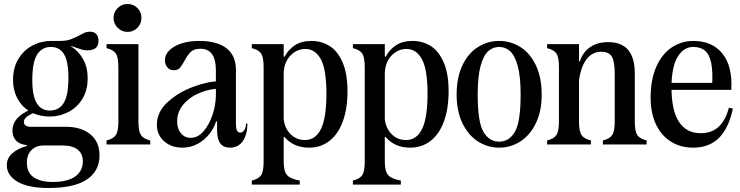

<svg xmlns="http://www.w3.org/2000/svg" viewBox="-20 -720 3689 957"><path d="M14 104Q14 67 42.5 43Q71 19 115 7V4Q75 -1 58.5 -21Q42 -41 42 -68Q42 -127 108 -162L121 -169Q86 -192 65.5 -231.5Q45 -271 45 -322Q45 -382 71.5 -426Q98 -470 141.5 -493Q185 -516 234 -516H235H279Q310 -516 329.5 -523Q349 -530 375 -543Q392 -553 403 -557.5Q414 -562 429 -562Q449 -562 460 -550Q471 -538 471 -516Q471 -493 457.5 -481Q444 -469 414 -469Q401 -469 387.5 -473Q374 -477 360 -482L334 -491V-489Q372 -465 394.5 -424.5Q417 -384 417 -330Q417 -270 390.5 -227Q364 -184 320.5 -161.5Q277 -139 227 -139Q184 -139 144 -156L124 -145Q99 -131 99 -112Q99 -101 107.5 -94.5Q116 -88 133 -88H309Q385 -88 430.5 -50.5Q476 -13 476 54Q476 133 412.5 175Q349 217 223 217Q120 217 67 185.5Q14 154 14 104ZM393 84Q393 47 367.5 26Q342 5 289 5H199Q160 5 137 28Q114 51 114 90Q114 141 148.5 164Q183 187 242 187Q317 187 355 159.5Q393 132 393 84ZM321 -333Q321 -414 299 -450Q277 -486 234 -486Q189 -486 165 -448Q141 -410 141 -321Q141 -241 163.5 -205Q186 -169 228 -169Q274 -169 297.5 -206.5Q321 -244 321 -333Z M511 0V-20Q545 -28 557.5 -47Q570 -66 570 -114V-386Q570 -434 557.5 -453Q545 -472 511 -480V-500H584H670V-114Q670 -66 682.5 -47Q695 -28 729 -20V0H656H584ZM546 -631Q546 -660 566.5 -680Q587 -700 616 -700Q645 -700 665 -680Q685 -660 685 -631Q685 -602 665 -581.5Q645 -561 616 -561Q587 -561 566.5 -581.5Q546 -602 546 -631Z M1062 -70V-123L1056 -175V-370Q1056 -477 979 -477Q947 -477 931 -461.5Q915 -446 899 -416Q886 -392 876 -381Q866 -370 847 -370Q826 -370 814 -384.5Q802 -399 802 -420Q802 -447 824 -469Q846 -491 884.5 -503.5Q923 -516 972 -516Q1062 -516 1109 -479.5Q1156 -443 1156 -370V-100Q1156 -59 1177 -59Q1189 -59 1197.5 -71Q1206 -83 1206 -104H1213Q1213 -50 1190.5 -17Q1168 16 1126 16Q1062 16 1062 -70ZM762 -99Q762 -162 815.5 -211Q869 -260 943.5 -287.5Q1018 -315 1074 -315L1075 -278Q1028 -278 978.5 -258.5Q929 -239 896 -201.5Q863 -164 863 -115Q863 -78 882 -55.5Q901 -33 930 -33Q966 -33 994 -65Q1022 -97 1038.5 -145.5Q1055 -194 1056 -242H1072V-115H1057Q1048 -84 1025 -54Q1002 -24 967 -4Q932 16 889 16Q835 16 798.5 -15.5Q762 -47 762 -99Z M1235 200V180Q1269 172 1281.5 153Q1294 134 1294 86V-386Q1294 -434 1281.5 -453Q1269 -472 1235 -480V-500H1308H1394V86Q1394 134 1411 153Q1428 172 1474 180V200H1375H1308ZM1398 -37H1373V-128H1394Q1398 -82 1427.5 -52Q1457 -22 1500 -22Q1553 -22 1580 -77.5Q1607 -133 1607 -253Q1607 -374 1579 -425Q1551 -476 1502 -476Q1460 -476 1428.5 -444Q1397 -412 1394 -358L1372 -357V-438H1399Q1417 -473 1450 -494.5Q1483 -516 1532 -516Q1581 -516 1621.5 -491.5Q1662 -467 1687 -410.5Q1712 -354 1712 -264Q1712 -179 1689 -115.5Q1666 -52 1622.5 -18Q1579 16 1520 16Q1444 16 1398 -37Z M1739 200V180Q1773 172 1785.5 153Q1798 134 1798 86V-386Q1798 -434 1785.5 -453Q1773 -472 1739 -480V-500H1812H1898V86Q1898 134 1915 153Q1932 172 1978 180V200H1879H1812ZM1902 -37H1877V-128H1898Q1902 -82 1931.5 -52Q1961 -22 2004 -22Q2057 -22 2084 -77.5Q2111 -133 2111 -253Q2111 -374 2083 -425Q2055 -476 2006 -476Q1964 -476 1932.5 -444Q1901 -412 1898 -358L1876 -357V-438H1903Q1921 -473 1954 -494.5Q1987 -516 2036 -516Q2085 -516 2125.5 -491.5Q2166 -467 2191 -410.5Q2216 -354 2216 -264Q2216 -179 2193 -115.5Q2170 -52 2126.5 -18Q2083 16 2024 16Q1948 16 1902 -37Z M2256 -248Q2256 -333 2284.5 -393.5Q2313 -454 2361.5 -485Q2410 -516 2468 -516Q2526 -516 2574.5 -485Q2623 -454 2651.5 -393.5Q2680 -333 2680 -248Q2680 -167 2651.5 -107Q2623 -47 2574.5 -15.5Q2526 16 2468 16Q2410 16 2361.5 -15.5Q2313 -47 2284.5 -107Q2256 -167 2256 -248ZM2575 -249Q2575 -339 2560.5 -391.5Q2546 -444 2522.5 -465Q2499 -486 2468 -486Q2437 -486 2413.5 -465Q2390 -444 2375.5 -391.5Q2361 -339 2361 -249Q2361 -112 2389.5 -63Q2418 -14 2468 -14Q2518 -14 2546.5 -63Q2575 -112 2575 -249Z M2707 0V-20Q2741 -28 2753.5 -47Q2766 -66 2766 -114V-386Q2766 -434 2753.5 -453Q2741 -472 2707 -480V-500H2780H2866V-114Q2866 -66 2878.5 -47Q2891 -28 2925 -20V0H2852H2780ZM2985 0V-20Q3019 -28 3031.5 -47Q3044 -66 3044 -114V-353Q3044 -414 3029.5 -438Q3015 -462 2977 -462Q2931 -462 2902.5 -423.5Q2874 -385 2865 -312H2844V-414H2870Q2885 -460 2921.5 -485Q2958 -510 3011 -510Q3079 -510 3111.5 -470.5Q3144 -431 3144 -354V-114Q3144 -66 3156.5 -47Q3169 -28 3203 -20V0H3130H3058Z M3223 -233Q3223 -325 3252 -389Q3281 -453 3329.5 -484.5Q3378 -516 3435 -516Q3531 -516 3581.5 -452Q3632 -388 3625 -272H3295V-307H3554L3529 -287Q3534 -362 3525 -405.5Q3516 -449 3494 -467.5Q3472 -486 3435 -486Q3387 -486 3357 -435.5Q3327 -385 3327 -284Q3327 -170 3364 -113Q3401 -56 3473 -56Q3580 -56 3613 -183L3633 -179Q3612 -80 3563 -32Q3514 16 3435 16Q3373 16 3325 -13.5Q3277 -43 3250 -99.5Q3223 -156 3223 -233Z"/></svg>

Font: RL Madena Variable
Style: Regular
Weight: 400
Designer: I Kadek Wantara Putra
Foundry: Roughlines ID
Version: Version 1.000;Glyphs 3.1.2 (3151)